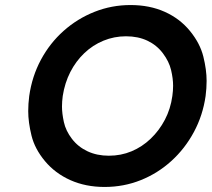

<svg xmlns="http://www.w3.org/2000/svg" viewBox="-20 -732 840 762"><path d="M395 10Q320 10 259.5 -17Q199 -44 158.5 -92.5Q118 -141 105 -194Q92 -247 92 -291Q92 -320 96 -351Q107 -429 142.5 -495Q178 -561 232.5 -609.5Q287 -658 355 -685Q423 -712 498 -712Q574 -712 634 -685Q694 -658 734 -609Q774 -560 787 -507.5Q800 -455 800 -411Q800 -382 796 -351Q785 -274 749.5 -208Q714 -142 660 -93Q606 -44 538.5 -17Q471 10 395 10ZM412 -114Q460 -114 502 -131.5Q544 -149 578 -181.5Q612 -214 634.5 -257Q657 -300 664 -351Q667 -372 667 -392Q667 -420 659 -454Q651 -488 626.5 -520.5Q602 -553 565 -570.5Q528 -588 480 -588Q433 -588 390.5 -570.5Q348 -553 314.5 -521Q281 -489 259 -446Q237 -403 229 -351Q226 -329 226 -309Q226 -282 233.5 -247.5Q241 -213 265.5 -181Q290 -149 327.5 -131.5Q365 -114 412 -114Z"/></svg>

Font: Lexend Med
Style: Italic
Weight: 500
Italic angle: -8.13011°
Designer: Bonnie Shaver-Troup, Thomas Jockin
Foundry: Lexend
Version: Version 1.007